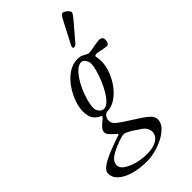

<svg xmlns="http://www.w3.org/2000/svg" viewBox="-383 -742 1111 1111"><g transform="rotate(-45 172.5 -187.0)"><path d="M113 290Q55 290 7.5 276.5Q-40 263 -68 238.5Q-96 214 -96 180Q-96 157 -65 136.5Q-34 116 12 98Q58 80 103 65Q111 62 105 56Q83 37 70 23.5Q57 10 57 -6Q57 -20 71.5 -35.5Q86 -51 107 -67Q112 -72 113.5 -75Q115 -78 115 -79Q115 -82 107 -85Q87 -95 75.5 -108Q64 -121 59.5 -138.5Q55 -156 55 -178Q55 -212 70 -252.5Q85 -293 111 -330Q137 -367 172 -390.5Q207 -414 247 -414Q268 -414 277.5 -409.5Q287 -405 293 -402Q300 -398 307 -394.5Q314 -391 321 -391Q332 -391 350 -394.5Q368 -398 387 -401Q406 -404 419 -404Q425 -404 433 -398.5Q441 -393 441 -381Q441 -362 435 -354Q429 -346 423 -346Q414 -346 398 -349Q382 -352 367.5 -355Q353 -358 345 -358Q340 -358 335.5 -355Q331 -352 333 -344Q335 -336 336 -327Q337 -318 337 -308Q337 -269 321.5 -228.5Q306 -188 280 -153.5Q254 -119 221.5 -98Q189 -77 156 -77Q149 -77 143.5 -73.5Q138 -70 134 -65Q123 -51 123 -36Q123 -18 132.5 -6Q142 6 167 23Q184 34 207.5 49.5Q231 65 254 79.5Q277 94 291 105Q313 121 321.5 134.5Q330 148 330 163Q330 189 309.5 212Q289 235 256 252.5Q223 270 185.5 280Q148 290 113 290ZM143 260Q183 260 208 250Q233 240 245 224.5Q257 209 257 191Q257 176 248 159.5Q239 143 216 130Q208 124 188.5 111Q169 98 158 93Q140 83 130 83Q124 83 117.5 84Q111 85 105 87Q45 106 9 128.5Q-27 151 -27 182Q-27 204 -1.5 221.5Q24 239 63 249.5Q102 260 143 260ZM153 -101Q171 -101 189.5 -119Q208 -137 225 -166Q242 -195 255.5 -227.5Q269 -260 277 -290Q285 -320 285 -339Q285 -354 275 -370Q265 -386 250 -386Q231 -386 212 -370Q193 -354 175.5 -327.5Q158 -301 144 -269.5Q130 -238 121.5 -206.5Q113 -175 112 -149Q112 -130 124.5 -115.5Q137 -101 153 -101ZM283 -475Q275 -475 274 -481.5Q273 -488 277 -495L352 -639Q357 -649 363.5 -656.5Q370 -664 377 -664Q382 -664 391.5 -658Q401 -652 408.5 -644Q416 -636 416 -628Q416 -624 411.5 -616.5Q407 -609 398 -598L306 -490Q302 -484 295.5 -479.5Q289 -475 283 -475Z"/></g></svg>

Font: EB Garamond
Style: Italic
Weight: 400
Italic angle: -17.2°
Designer: Georg Duffner and Octavio Pardo
Foundry: Georg Duffner
Version: Version 1.001